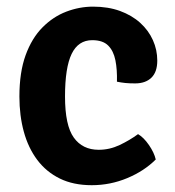

<svg xmlns="http://www.w3.org/2000/svg" viewBox="-20 -530 513 564"><path d="M323.5 -290Q324.5 -325.5 319 -353Q313.5 -380.5 297.8 -396.2Q282 -412 251 -412Q210 -412 190.5 -371.8Q171 -331.5 171 -246.5Q171 -161.5 196.8 -125.8Q222.5 -90 270 -90Q302 -90 331.5 -104Q361 -118 385.5 -136Q402 -126.5 417.5 -104Q433 -81.5 437.5 -61.5Q403.5 -27.5 353.8 -6.8Q304 14 249.5 14Q195.5 14 155.8 -5.5Q116 -25 89.5 -60.2Q63 -95.5 50 -143Q37 -190.5 37 -246.5Q37 -317.5 55.2 -367.8Q73.5 -418 104.8 -449.5Q136 -481 174.8 -495.8Q213.5 -510.5 253.5 -510.5Q297.5 -510.5 332.5 -497.8Q367.5 -485 392 -462.8Q416.5 -440.5 429.2 -412Q442 -383.5 442 -352Q442 -318.5 424.8 -301.8Q407.5 -285 377 -285Q360.5 -285 348.2 -286.2Q336 -287.5 323.5 -290Z"/></svg>

Font: Signika SemiBold
Style: Regular
Weight: 600
Designer: Anna Giedry
Foundry: Anna Giedry
Version: Version 2.001